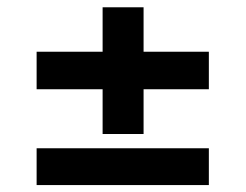

<svg xmlns="http://www.w3.org/2000/svg" viewBox="-20 -541 691 540"><path d="M567.4 -290H383.8V-164.1H268.6V-290H83V-395.5H268.6V-520.5H383.8V-395.5H567.4ZM567.4 -20.5H83V-124H567.4Z"/></svg>

Font: Wanted Sans SemiBold
Style: Regular
Weight: 600
Designer: Original Design by Kil Hyung-jin and Kang Hanbin, Wanted Lab, Inc; Hangeul from Source Han Sans by Jang Soo-young and Ka
Foundry: Wanted Lab, Inc.
Version: Version 1.003